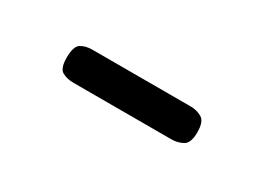

<svg xmlns="http://www.w3.org/2000/svg" viewBox="-17 -750 408 292"><g transform="rotate(30 187.5 -604.0)"><path d="M97 -575Q86 -575 77.5 -579.5Q69 -584 69 -603Q69 -623 77 -628Q85 -633 97 -633H270Q280 -633 289 -628Q298 -623 298 -604Q298 -585 289 -580Q280 -575 269 -575Z"/></g></svg>

Font: Fredoka
Style: Regular
Weight: 400
Designer: Ben Nathan
Foundry: Milena B. Brandão, Ben Nathan
Version: Version 2.001